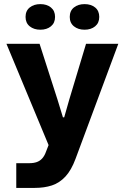

<svg xmlns="http://www.w3.org/2000/svg" viewBox="-20 -750 610 937"><path d="M59.4 167V46.4H122.1Q144.6 46.4 160.1 40.7Q175.6 35 186.4 22.7Q197.3 10.4 204.1 -8.6L229.4 -74V-12.3L11.4 -536.3H173.1L260.7 -263.7L287.1 -177.4H293.3L317.9 -263.7L399.9 -536.3H557.4L348.7 24.9Q328.1 80.6 299.3 111.6Q270.4 142.7 233.4 154.9Q196.3 167 149.9 167ZM392.7 -605Q361.3 -605 340.9 -621.5Q320.4 -638 320.4 -667.4Q320.4 -697.1 340.7 -713.5Q361.1 -729.9 392.7 -729.9Q424.3 -729.9 444.4 -713.5Q464.4 -697.1 464.4 -667.4Q464.4 -638 444.2 -621.5Q424.1 -605 392.7 -605ZM177 -605Q145.6 -605 125.1 -621.5Q104.7 -638 104.7 -667.4Q104.7 -697.1 125 -713.5Q145.4 -729.9 177 -729.9Q208.6 -729.9 228.6 -713.5Q248.7 -697.1 248.7 -667.4Q248.7 -638 228.5 -621.5Q208.4 -605 177 -605Z"/></svg>

Font: Mona Sans ExtraLight
Style: Regular
Weight: 200
Designer: Deni Anggara
Foundry: GitHub
Version: Version 2.000